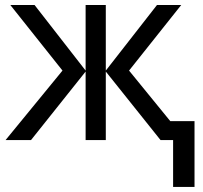

<svg xmlns="http://www.w3.org/2000/svg" viewBox="-20 -556 807 762"><path d="M617.2 0 399.9 -272V0H319.8V-272L103 0H2L228 -275.9L21 -536.1H117.2L319.8 -275.9V-536.1H399.9V-275.9L603 -536.1H699.2L492.2 -275.9L655.8 -75.2H752V186H667V0Z"/></svg>

Font: Droid Sans
Style: Regular
Weight: 400
Foundry: Ascender Corporation
Version: Version 1.00 build 114